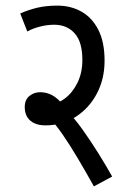

<svg xmlns="http://www.w3.org/2000/svg" viewBox="-20 -652 451 683"><path d="M153 -280Q183 -281 210.5 -301.5Q238 -322 255.5 -357.5Q273 -393 273 -439Q273 -503 245.5 -533.5Q218 -564 173 -564Q148 -564 122.5 -557.5Q97 -551 77 -540L52 -604Q81 -617 112.5 -624.5Q144 -632 184 -632Q232 -632 270 -610.5Q308 -589 330 -545.5Q352 -502 352 -436Q352 -371 324.5 -319Q297 -267 249.5 -236.5Q202 -206 141 -206Q119 -206 102.5 -213.5Q86 -221 77 -235.5Q68 -250 68 -271Q68 -297 84.5 -310.5Q101 -324 123 -324Q144 -324 163.5 -314.5Q183 -305 210 -274L217 -259Q243 -234 273 -192Q303 -150 331 -105Q359 -60 379 -24L314 11Q284 -43 256 -90Q228 -137 202.5 -174Q177 -211 154 -234Z"/></svg>

Font: Noto Sans ExtraCondensed
Style: Regular
Weight: 400
Width: 2
Designer: Monotype Design Team
Foundry: Monotype Imaging Inc.
Version: Version 2.013